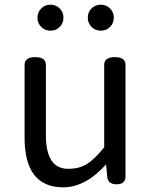

<svg xmlns="http://www.w3.org/2000/svg" viewBox="-20 -787 647 820"><path d="M176 -210Q176 -66 271 -66Q319 -66 352 -87Q385 -108 425 -158V-510Q425 -543 470.5 -543Q516 -543 516 -510V-33Q516 0 478 0Q440 0 438 -33L433 -85Q345 13 250 13Q85 13 85 -199V-510Q85 -543 130.5 -543Q176 -543 176 -510ZM251 -711.5Q251 -688 235 -672Q219 -656 195.5 -656Q172 -656 156 -672Q140 -688 140 -711.5Q140 -735 156 -751Q172 -767 195.5 -767Q219 -767 235 -751Q251 -735 251 -711.5ZM466 -711.5Q466 -688 450 -672Q434 -656 410.5 -656Q387 -656 371 -672Q355 -688 355 -711.5Q355 -735 371 -751Q387 -767 410.5 -767Q434 -767 450 -751Q466 -735 466 -711.5Z"/></svg>

Font: Raw Maruko Gothic CJK TC
Style: Regular
Weight: 400
Version: Version 1.001